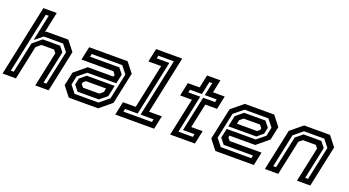

<svg xmlns="http://www.w3.org/2000/svg" viewBox="-69 -1329 3472 1908"><g transform="rotate(20 1666.5 -375.0)"><path d="M-17 0 142 -749.5H283.5L237 -530.5L248.5 -540H482L563 -437L470.5 0H329L407 -368L383 -399H249L200.5 -358.5L124.5 0ZM50.5 -55H81.5L151 -380L243 -455.5H426L470 -400.5L396.5 -55H427L503.5 -413.5L446.5 -486H242.5L159 -418L218 -696H187Z M683.5 0 602.5 -103 633 -245.5 757.5 -348.5H1029.5L1034 -368L1010 -398.5H672.5L702.5 -540H1109L1190 -437L1119 -103L994 0ZM745.5 -85.5 698 -144.5 712.5 -212.5 776.5 -265.5H1072L1047.5 -148.5L970 -85.5ZM725 -55H977.5L1075.5 -135.5L1133.5 -408L1072 -485.5H749.5L743 -454.5H1052L1100 -395L1078.5 -295.5H772L684 -224L664.5 -131.5ZM782.5 -141.5H955L992 -172L1000.5 -212H787.5L762 -191L758 -172Z M1175 0 1205 -141.5H1340L1439 -608.5H1304L1334 -750H1610L1481 -141.5H1616L1586 0ZM1241 -55H1543L1549.5 -85.5H1411.5L1541.5 -696H1377.5L1371 -665.5H1504.5L1381 -85.5H1247.5Z M1755.5 0 1840.5 -399H1716L1746 -540H1870.5L1899.5 -677H2041L2012 -540H2136L2106 -399H1982L1927 -141.5H2047.5L2017.5 0ZM1823 -55H1975.5L1982 -85.5H1860L1938.5 -455.5H2064L2070.5 -486H1945L1974 -622.5H1943.5L1914.5 -486H1788.5L1782 -455.5H1908Z M2659.5 -540 2740.5 -437 2710 -294.5 2585.5 -191.5H2313.5L2309 -172L2333 -141.5H2670.5L2640.5 0H2234L2153 -103L2224 -437L2349 -540ZM2597.5 -454.5 2645 -395.5 2630.5 -327.5 2566.5 -274.5H2271L2295.5 -391.5L2373 -454.5ZM2618 -485H2365.5L2267.5 -404.5L2209.5 -132L2271 -54.5H2593.5L2600 -85.5H2291L2243 -145L2264.5 -244.5H2571L2659 -316L2678.5 -408.5ZM2560.5 -398.5H2388L2351 -368L2342.5 -328H2555.5L2581 -349L2585 -368Z M2757.5 0 2850.5 -437 2975.5 -540H3249.5L3330.5 -437L3237.5 0H3096.5L3175 -368L3151 -398.5H3014L2977 -368L2898.5 0ZM2825.5 -55H2856L2928.5 -395L3001.5 -454.5H3188.5L3236 -395.5L3163.5 -55H3194L3269.5 -408.5L3209 -485.5H2994.5L2900.5 -408Z"/></g></svg>

Font: Tourney SemiBold
Style: Italic
Weight: 600
Italic angle: -12°
Version: Version 1.015